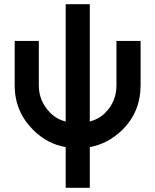

<svg xmlns="http://www.w3.org/2000/svg" viewBox="-20 -695 740 915"><path d="M50 -500V-288Q50 -164 138 -76Q205 -9 293 6V200H408V6Q452 -2 490.5 -22.5Q529 -43 563 -76Q607 -120 628.5 -173Q650 -226 650 -288V-500H535V-288Q535 -211 481 -157Q465 -141 446.5 -131Q428 -121 408 -116V-675H293V-116Q251 -126 220 -157Q165 -212 165 -288V-500Z"/></svg>

Font: Unageo
Style: SemiBold
Weight: 600
Designer: Richard Sepsi
Foundry: Richard Sepsi
Version: Version 2.000